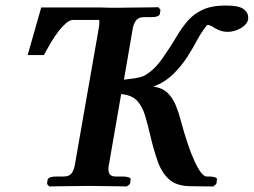

<svg xmlns="http://www.w3.org/2000/svg" viewBox="-20 -673 917 694"><path d="M751 1 665 0Q618 -1 591.5 -24.5Q565 -48 550.5 -88.5Q536 -129 524 -180Q514 -224 504 -256.5Q494 -289 475.5 -309Q457 -329 418 -333L373 -74Q372 -70 372 -66.5Q372 -63 372 -60Q372 -35 398 -35H424Q436 -35 445 -32Q454 -29 452 -23L450 -8L438 1Q438 1 422 0.5Q406 0 383 0Q360 0 337 -0.5Q314 -1 300 -1Q287 -1 263.5 -0.5Q240 0 216 0Q192 0 175 0.5Q158 1 158 1L150 -8L152 -23Q155 -35 185 -35H210Q229 -35 237.5 -45Q246 -55 250 -74L337 -571Q341 -598 338 -601H245Q232 -601 218.5 -589Q205 -577 194 -563Q179 -544 165.5 -521.5Q152 -499 139 -474H80L129 -646H344Q361 -645 379 -645Q397 -645 410 -645Q423 -645 446.5 -645.5Q470 -646 494 -646Q518 -646 535 -646.5Q552 -647 552 -647L560 -638L558 -623Q555 -611 526 -611H500Q482 -611 473 -600.5Q464 -590 460 -571L428 -385Q447 -387 467 -390Q487 -393 501 -399Q537 -419 566.5 -461Q596 -503 619 -542Q636 -571 657.5 -596.5Q679 -622 712 -637.5Q745 -653 796 -653Q843 -653 860 -640.5Q877 -628 877 -611V-603Q873 -584 850 -571Q827 -558 804 -558Q788 -558 777 -562Q766 -566 757 -571Q740 -583 730 -583Q728 -583 716 -566Q704 -549 693 -529Q679 -502 658 -469Q637 -436 607.5 -406.5Q578 -377 535 -360Q568 -355 586.5 -336.5Q605 -318 615.5 -292Q626 -266 633 -239Q659 -142 684 -88.5Q709 -35 727 -35H737Q749 -35 757.5 -32Q766 -29 764 -23L762 -8Z"/></svg>

Font: Libertinus Serif SemiBold
Style: Italic
Weight: 600
Italic angle: -11.5°
Designer: Philipp H. Poll, Khaled Hosny
Foundry: Caleb Maclennan
Version: Version 7.051;RELEASE